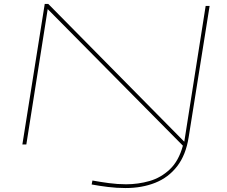

<svg xmlns="http://www.w3.org/2000/svg" viewBox="-20 -730 1149 970"><path d="M93 0 206 -710H224L911 -14L1019 -700H1039L933 -36Q919 53 875 110Q831 167 764 193.5Q697 220 614 220Q569 220 525 214.5Q481 209 443 202L447 182Q485 189 529.5 195Q574 201 617 201Q678 201 735.5 184.5Q793 168 838 125.5Q883 83 904 6L221 -684L113 0Z"/></svg>

Font: Georama ExtraExtended Thin
Style: Italic
Weight: 100
Width: 8
Italic angle: -9°
Designer: Jean-Baptiste Levee
Foundry: Production Type
Version: Version 1.000